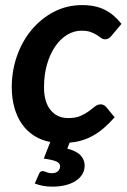

<svg xmlns="http://www.w3.org/2000/svg" viewBox="-20 -540 485 735"><path d="M143.5 115Q147 115 150.2 116.2Q153.5 117.5 157.5 119Q161.5 120.5 166.5 121.8Q171.5 123 178.5 123Q194 123 202 115.2Q210 107.5 210 97Q210 84 195 77.8Q180 71.5 147.5 67L172.5 3.5Q137.5 -3 110 -20.8Q82.5 -38.5 63.8 -65.5Q45 -92.5 35 -128.2Q25 -164 25 -206.5Q25 -269 45 -325.8Q65 -382.5 101 -425.8Q137 -469 186.5 -494.8Q236 -520.5 294.5 -520.5Q345.5 -520.5 381.2 -502.5Q417 -484.5 445 -448.5L405.5 -401.5Q401.5 -396.5 395.5 -393Q389.5 -389.5 382.5 -389.5Q374 -389.5 367 -394.8Q360 -400 350.8 -406Q341.5 -412 327.8 -417.2Q314 -422.5 292 -422.5Q263.5 -422.5 237.5 -407Q211.5 -391.5 191.8 -363Q172 -334.5 160.2 -294.5Q148.5 -254.5 148.5 -206Q148.5 -149.5 173.5 -118.8Q198.5 -88 241 -88Q269.5 -88 288.2 -96.2Q307 -104.5 320 -114.2Q333 -124 343.2 -132.2Q353.5 -140.5 365.5 -140.5Q378.5 -140.5 387.5 -129L419 -91Q397 -66.5 376.8 -49.2Q356.5 -32 335.8 -20.5Q315 -9 293.2 -2.5Q271.5 4 246.5 6L237.5 29Q274 38.5 289 55.2Q304 72 304 93.5Q304 112.5 294.8 127.5Q285.5 142.5 269 153Q252.5 163.5 229.8 169Q207 174.5 180 174.5Q161 174.5 145 171.5Q129 168.5 113 162.5L129.5 125.5Q133.5 115 143.5 115Z"/></svg>

Font: Lato TR
Style: Bold Italic
Weight: 700
Italic angle: -12°
Designer: Lukasz Dziedzic
Foundry: tyPoland Lukasz Dziedzic
Version: Version 1.104 2013